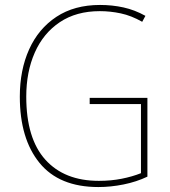

<svg xmlns="http://www.w3.org/2000/svg" viewBox="-20 -745 687 775"><path d="M342 -350H575V-32Q531 -11 479 -0.5Q427 10 377 10Q219 10 139.5 -87.5Q60 -185 60 -355Q60 -462 97.5 -545.5Q135 -629 207.5 -677Q280 -725 384 -725Q433 -725 478.5 -715Q524 -705 567 -681L554 -657Q510 -682 467.5 -691Q425 -700 383 -700Q288 -700 221.5 -655.5Q155 -611 120.5 -533Q86 -455 86 -355Q86 -186 163 -100.5Q240 -15 379 -15Q428 -15 471 -23.5Q514 -32 549 -46V-325H342Z"/></svg>

Font: Noto Sans Lao UI SemCond Thin
Style: Regular
Weight: 100
Width: 4
Designer: Monotype Design Team
Foundry: Monotype Imaging Inc.
Version: Version 2.000; ttfautohint (v1.8.4.7-5d5b)